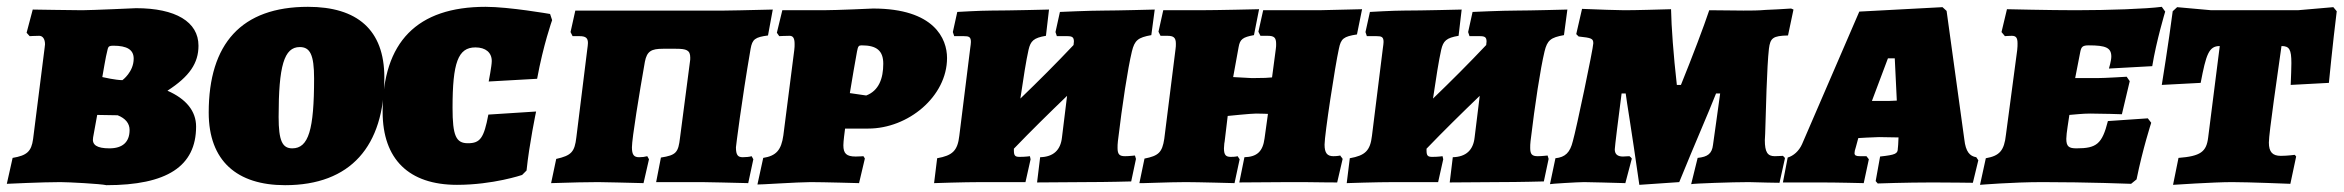

<svg xmlns="http://www.w3.org/2000/svg" viewBox="-37 -534 6872 563"><path d="M454 -268C519 -310 545 -349 545 -400C545 -470 478 -510 362 -510C362 -510 230 -504 204 -504C179 -504 59 -506 59 -506L41 -438L50 -428C50 -428 68 -429 78 -429C88 -429 95 -420 95 -404C95 -401 94 -398 94 -395L60 -126C55 -90 42 -78 0 -71L-17 5C-17 5 87 0 140 0C163 0 258 5 275 9C452 9 538 -46 538 -163C538 -208 509 -244 454 -268ZM322 -299C303 -299 267 -307 263 -308C265 -317 272 -365 279 -391C281 -398 284 -400 295 -400C336 -400 355 -388 355 -362C355 -323 322 -299 322 -299ZM284 -99C247 -99 232 -109 236 -131L248 -197L308 -196C331 -187 343 -172 343 -153C343 -117 322 -99 284 -99Z M799 9C991 9 1090 -105 1090 -307C1090 -447 1010 -514 866 -514C671 -514 575 -406 575 -204C575 -62 658 9 799 9ZM820 -99C791 -99 780 -121 780 -191C780 -341 796 -396 842 -396C872 -396 884 -374 884 -304C884 -154 868 -99 820 -99Z M1303 8C1409 8 1494 -21 1494 -21L1507 -34C1515 -112 1535 -207 1535 -207L1395 -198C1382 -129 1371 -114 1335 -114C1300 -114 1290 -136 1290 -218C1290 -350 1306 -395 1357 -395C1387 -395 1405 -380 1405 -355C1405 -341 1396 -295 1396 -295L1538 -303C1556 -402 1582 -475 1582 -475L1576 -493C1576 -493 1456 -514 1387 -514C1186 -514 1085 -411 1085 -206C1085 -67 1162 8 1303 8Z M1579 3C1637 1 1691 0 1717 0C1739 0 1803 2 1850 3L1866 -67L1861 -76C1854 -74 1846 -73 1837 -73C1822 -73 1816 -80 1816 -102C1816 -128 1838 -262 1854 -353C1860 -384 1873 -391 1907 -391H1945C1976 -391 1987 -387 1987 -365C1987 -361 1987 -357 1986 -352L1957 -130C1952 -87 1946 -79 1901 -72L1887 0H2021C2043 0 2109 2 2157 3L2172 -67L2167 -76C2161 -74 2150 -73 2141 -73C2127 -73 2121 -79 2121 -102C2121 -104 2137 -234 2164 -391C2169 -419 2177 -425 2215 -430L2229 -506C2146 -504 2103 -503 2087 -503H1782H1650L1636 -440L1642 -428H1662C1680 -428 1687 -423 1687 -408C1687 -403 1686 -397 1685 -389L1653 -131C1648 -89 1639 -78 1594 -68Z M2257 -504 2241 -438 2248 -428C2248 -428 2265 -429 2278 -429C2288 -429 2293 -423 2293 -405C2293 -400 2293 -394 2292 -387L2260 -137C2254 -94 2239 -77 2201 -71L2184 7C2184 8 2304 0 2340 0C2376 0 2482 3 2482 3L2499 -69C2498 -72 2496 -73 2495 -76C2495 -76 2482 -75 2472 -75C2445 -75 2436 -84 2436 -108C2436 -115 2437 -123 2438 -133L2441 -157H2509C2626 -157 2740 -251 2740 -364C2740 -420 2703 -509 2523 -509C2523 -509 2416 -504 2377 -504ZM2503 -254 2455 -261C2462 -306 2470 -348 2476 -383C2479 -399 2481 -401 2490 -401C2534 -401 2553 -385 2553 -347C2553 -304 2540 -268 2503 -254Z M3200 -503C3158 -503 3071 -499 3071 -499L3058 -440L3062 -428H3092C3107 -428 3112 -425 3112 -412C3112 -409 3111 -406 3111 -402C3060 -348 3008 -296 2955 -245C2964 -306 2972 -357 2979 -388C2985 -414 2994 -423 3030 -429L3039 -506C3039 -506 2922 -503 2870 -503C2838 -503 2770 -499 2770 -499L2757 -440L2761 -428H2789C2804 -428 2810 -426 2810 -411C2810 -406 2809 -401 2808 -393L2776 -136C2771 -92 2756 -78 2711 -70L2702 3C2702 3 2788 0 2841 0H2970L2985 -67L2983 -76C2983 -76 2970 -74 2953 -74C2940 -74 2936 -77 2936 -93C2936 -94 2936 -96 2936 -98C2986 -150 3039 -202 3092 -253L3077 -131C3073 -94 3052 -74 3013 -73L3004 1L3145 0C3211 0 3280 -2 3280 -2L3294 -68L3291 -78C3289 -78 3275 -76 3262 -76C3246 -76 3240 -81 3240 -100C3240 -106 3240 -112 3241 -120C3254 -229 3270 -333 3282 -383C3290 -416 3300 -424 3339 -431L3349 -506C3349 -506 3238 -503 3200 -503Z M3889 -391C3895 -421 3903 -427 3942 -433L3957 -507C3957 -507 3878 -505 3831 -504H3667L3653 -441L3659 -429H3680C3699 -429 3705 -424 3705 -405C3705 -401 3705 -396 3704 -390L3693 -307C3683 -306 3670 -305 3634 -305L3579 -308L3595 -396C3599 -419 3607 -425 3640 -431L3655 -507C3655 -507 3531 -504 3480 -504H3374L3360 -441L3366 -429H3386C3404 -429 3411 -424 3411 -406C3411 -401 3411 -396 3410 -390L3377 -127C3371 -87 3360 -77 3319 -69L3304 3C3304 4 3390 0 3440 0C3474 0 3583 3 3583 3L3598 -67L3592 -76C3592 -76 3587 -74 3572 -74C3558 -74 3552 -79 3552 -99C3553 -105 3552 -110 3554 -119L3563 -194C3563 -194 3631 -201 3646 -201C3664 -201 3681 -200 3681 -200L3671 -128C3666 -90 3649 -74 3612 -73L3597 1L3743 0H3785C3841 1 3884 1 3884 1L3900 -68C3898 -72 3895 -74 3893 -78C3893 -78 3885 -76 3873 -76C3855 -76 3847 -85 3847 -110C3847 -139 3878 -342 3889 -391Z M4410 -503C4368 -503 4281 -499 4281 -499L4268 -440L4272 -428H4302C4317 -428 4322 -425 4322 -412C4322 -409 4321 -406 4321 -402C4270 -348 4218 -296 4165 -245C4174 -306 4182 -357 4189 -388C4195 -414 4204 -423 4240 -429L4249 -506C4249 -506 4132 -503 4080 -503C4048 -503 3980 -499 3980 -499L3967 -440L3971 -428H3999C4014 -428 4020 -426 4020 -411C4020 -406 4019 -401 4018 -393L3986 -136C3981 -92 3966 -78 3921 -70L3912 3C3912 3 3998 0 4051 0H4180L4195 -67L4193 -76C4193 -76 4180 -74 4163 -74C4150 -74 4146 -77 4146 -93C4146 -94 4146 -96 4146 -98C4196 -150 4249 -202 4302 -253L4287 -131C4283 -94 4262 -74 4223 -73L4214 1L4355 0C4421 0 4490 -2 4490 -2L4504 -68L4501 -78C4499 -78 4485 -76 4472 -76C4456 -76 4450 -81 4450 -100C4450 -106 4450 -112 4451 -120C4464 -229 4480 -333 4492 -383C4500 -416 4510 -424 4549 -431L4559 -506C4559 -506 4448 -503 4410 -503Z M4770 8 4887 0C4935 -118 4971 -199 4995 -260H5007C5000 -211 4990 -135 4986 -109C4983 -84 4971 -74 4941 -71L4922 6C4929 4 5043 0 5091 0C5130 1 5165 2 5181 2L5197 -70C5196 -72 5196 -73 5191 -77C5186 -77 5176 -76 5167 -76C5146 -76 5138 -88 5138 -123C5138 -129 5139 -135 5139 -142C5141 -208 5144 -339 5150 -391C5154 -423 5162 -429 5206 -430L5222 -506L5215 -509C5189 -507 5162 -506 5141 -505C5119 -503 5097 -503 5075 -503C5043 -503 5010 -504 4975 -504C4959 -456 4926 -369 4892 -285H4880C4870 -373 4864 -455 4863 -507C4825 -506 4762 -504 4726 -504C4705 -504 4651 -506 4602 -508L4585 -434L4592 -427C4630 -423 4635 -421 4635 -407C4635 -393 4585 -154 4575 -120C4567 -87 4553 -73 4524 -70L4508 6C4508 5 4590 0 4608 0C4627 0 4688 2 4729 3L4748 -69C4746 -72 4744 -74 4741 -76C4735 -76 4726 -75 4722 -75C4706 -75 4698 -82 4698 -96C4698 -103 4709 -191 4718 -260H4730C4733 -235 4746 -161 4770 8Z M5723 -125 5671 -502 5659 -513 5415 -500 5247 -111C5238 -91 5222 -77 5205 -72L5191 1H5301C5350 1 5428 3 5428 3L5443 -67L5436 -76H5417C5406 -76 5401 -78 5401 -85C5401 -89 5402 -94 5405 -103L5412 -129C5409 -129 5460 -132 5473 -132L5530 -131L5529 -110C5529 -105 5528 -102 5528 -99C5528 -83 5521 -80 5476 -75L5463 -3L5469 4C5469 4 5551 1 5630 1C5677 1 5748 2 5748 2L5764 -64L5758 -73C5739 -76 5727 -89 5723 -125ZM5452 -238 5499 -363H5519L5525 -239C5507 -238 5500 -238 5488 -238Z M6022 -127C6022 -143 6029 -181 6031 -197C6046 -198 6069 -201 6092 -201C6127 -201 6185 -199 6185 -199L6208 -296L6199 -309C6199 -309 6135 -305 6112 -305H6048L6063 -382C6066 -397 6070 -401 6088 -401C6138 -401 6154 -394 6154 -368C6154 -356 6147 -333 6147 -333L6274 -340C6286 -414 6312 -500 6312 -500L6302 -514C6257 -508 6146 -504 6050 -504C5972 -504 5848 -507 5848 -507L5832 -440L5842 -428C5842 -428 5853 -429 5862 -429C5874 -429 5879 -424 5879 -407C5879 -402 5879 -395 5878 -387L5845 -139C5840 -92 5826 -77 5786 -70L5769 8C5769 8 5864 0 5952 0C6085 0 6212 5 6212 5L6228 -8C6246 -97 6271 -174 6271 -174L6261 -187L6144 -179C6127 -112 6111 -99 6052 -99C6030 -99 6022 -104 6022 -127Z M6472 -399 6438 -131C6433 -89 6416 -76 6351 -71L6335 8C6335 8 6454 0 6508 0C6556 0 6679 5 6679 5L6696 -75L6692 -80C6692 -80 6670 -77 6651 -77C6627 -77 6616 -88 6616 -116C6616 -144 6642 -319 6653 -399C6676 -399 6682 -389 6682 -349C6682 -333 6681 -312 6680 -285L6792 -291C6792 -291 6803 -405 6815 -501L6805 -513L6701 -504H6447L6347 -513L6334 -501C6322 -408 6302 -285 6302 -285L6416 -291C6432 -375 6440 -399 6472 -399Z"/></svg>

Font: Alegreya SC Black
Style: Italic
Weight: 900
Italic angle: -7°
Designer: Juan Pablo del Peral
Foundry: Huerta Tipografica
Version: Version 2.007;PS 002.007;hotconv 1.0.88;makeotf.lib2.5.64775